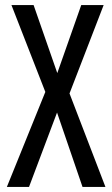

<svg xmlns="http://www.w3.org/2000/svg" viewBox="-20 -734 440 754"><path d="M394 0H304L204 -292L94 0H7L158 -373L25 -714H112L205 -447L299 -714H387L253 -367Z"/></svg>

Font: Noto Sans Arabic ExtraCondensed
Style: Regular
Weight: 400
Width: 2
Designer: Monotype Design Team, Nadine Chahine, Nizar Qandah and Khaled Hosny
Foundry: Monotype Imaging Inc.
Version: Version 2.012